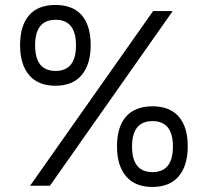

<svg xmlns="http://www.w3.org/2000/svg" viewBox="-20 -741 829 766"><path d="M588.4 -54.2Q669.9 -54.7 669.9 -156.2Q669.9 -257.8 588.4 -257.8Q506.8 -257.8 506.8 -156.2Q506.8 -54.7 588.4 -54.2ZM587.9 -316.9Q657.7 -316.9 693.4 -275.4Q729 -234.4 729 -157.2Q729 -80.1 692.9 -37.6Q656.7 4.9 587.9 4.9Q519 4.9 482.9 -37.6Q446.8 -80.1 446.8 -157.2Q446.8 -234.4 482.4 -275.4Q518.1 -316.4 587.9 -316.9ZM283.2 -560.1Q283.2 -662.1 201.7 -662.1Q120.1 -662.1 120.1 -560.1Q120.1 -458 201.7 -458Q283.2 -458 283.2 -560.1ZM100.1 0 590.8 -696.8H668.9L179.2 0ZM201.2 -398.9Q132.3 -398.9 96.2 -441.4Q60.1 -483.9 60.1 -561Q60.1 -638.2 95.7 -679.7Q131.3 -721.2 201.2 -721.2Q271 -721.2 306.6 -679.7Q341.8 -638.2 341.8 -561Q341.8 -483.9 305.7 -441.4Q269.5 -398.9 201.2 -398.9Z"/></svg>

Font: Arcon-Regular
Style: Regular
Weight: 400
Designer: M. Zarth
Foundry: martin zarth - visuelle & digitale kommunikation
Version: Version 1.131;PS 001.131;hotconv 1.0.70;makeotf.lib2.5.58329